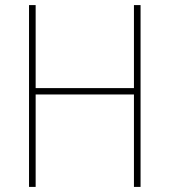

<svg xmlns="http://www.w3.org/2000/svg" viewBox="-20 -734 665 754"><path d="M532 0V-714H506V-388H120V-714H94V0H120V-363H506V0Z"/></svg>

Font: Noto Sans Devanagari SemiCondensed Thin
Style: Regular
Weight: 100
Width: 4
Designer: Jelle Bosma - Monotype Design Team
Foundry: Monotype Imaging Inc.
Version: Version 2.004